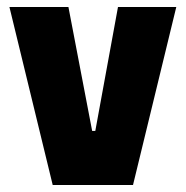

<svg xmlns="http://www.w3.org/2000/svg" viewBox="-20 -530 532 550"><path d="M131 0 7 -510H176L244 -155H253L318 -510H485L361 0Z"/></svg>

Font: Saira SemiCondensed ExtraBold
Style: Regular
Weight: 800
Width: 4
Designer: Hector Gatti with collaboration of the Omnibus-Type team
Foundry: Omnibus-Type
Version: Version 1.101